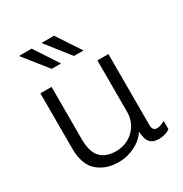

<svg xmlns="http://www.w3.org/2000/svg" viewBox="-173 -870 965 1012"><g transform="rotate(-30 309.5 -364.0)"><path d="M262 10Q183 10 133 -34Q83 -78 83 -175V-511H151V-193Q151 -115 183.5 -81Q216 -47 278 -47Q320 -47 354.5 -66.5Q389 -86 409.5 -120Q430 -154 430 -196V-511H497V-78Q497 -60 504.5 -52Q512 -44 523 -44Q534 -44 548 -48.5Q562 -53 573 -60V-10Q560 0 542.5 5Q525 10 505 10Q475 10 459.5 -2.5Q444 -15 438.5 -34.5Q433 -54 432 -76Q406 -36 359 -13Q312 10 262 10ZM335 -593 223 -735 224 -738H297L393 -593ZM199 -593 86 -735 87 -738H161L256 -593Z"/></g></svg>

Font: Chivo ExtraLight
Style: Regular
Weight: 250
Designer: Hector Gatti
Foundry: Omnibus-Type
Version: Version 2.002